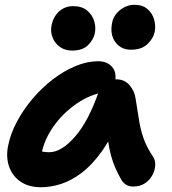

<svg xmlns="http://www.w3.org/2000/svg" viewBox="-20 -777 721 807"><path d="M152.4 10Q100.6 10 66.4 -13.5Q32.2 -37 18.4 -76.4Q4.6 -115.8 13.8 -163Q23.6 -214 51.1 -265.5Q78.6 -317 117.5 -362.7Q156.4 -408.4 202.6 -443.8Q248.8 -479.2 297.6 -499.4Q346.4 -519.6 392.6 -519.6Q429.8 -519.6 451 -495.9Q472.2 -472.2 462.8 -428Q460 -412.2 449.1 -403Q438.2 -393.8 423.6 -391Q358 -380.2 301.5 -341Q245 -301.8 206.2 -247.5Q167.4 -193.2 155.2 -134.2Q152.2 -116.6 151.8 -102.1Q151.4 -87.6 155.4 -65.6L107 -168.2Q128 -149.8 145.1 -143.5Q162.2 -137.2 187 -137.2Q238.2 -137.2 295.2 -202.4Q352.2 -267.6 395.4 -393Q404 -417.2 425.1 -430.4Q446.2 -443.6 468.4 -443.6Q503.6 -443.6 524.7 -418.8Q545.8 -394 549.8 -363.2Q557.8 -315.2 563.9 -274.9Q570 -234.6 582.8 -197.3Q595.6 -160 622.4 -119.8Q633 -105.2 632.5 -84Q632 -62.8 621 -41.8Q610 -20.8 589.7 -6.9Q569.4 7 540.4 7Q522.6 7 510.3 -0.5Q498 -8 490.6 -20.4Q476.4 -45 465.4 -69.9Q454.4 -94.8 446.5 -123.6Q438.6 -152.4 433.6 -189.2Q428.6 -226 425.6 -273.6L480.2 -278.2Q446.6 -194 406.2 -138.3Q365.8 -82.6 322.6 -50Q279.4 -17.4 236.1 -3.7Q192.8 10 152.4 10ZM529.8 -568Q488.4 -568 464.9 -600Q441.4 -632 451.2 -681.2Q457.8 -713.8 485.2 -735.3Q512.6 -756.8 545.6 -756.8Q578.8 -756.8 599.4 -739.3Q620 -721.8 627.6 -695.6Q635.2 -669.4 630.4 -643.6Q625 -616.4 600.4 -592.2Q575.8 -568 529.8 -568ZM283.2 -564.4Q253.6 -564.4 232.2 -579.4Q210.8 -594.4 201 -619.3Q191.2 -644.2 196.8 -671.4Q204.2 -707.2 228.6 -729.2Q253 -751.2 287.4 -751.2Q323.8 -751.2 345.6 -733.3Q367.4 -715.4 375.7 -689.1Q384 -662.8 378.4 -636.6Q372.6 -609.4 349.6 -586.9Q326.6 -564.4 283.2 -564.4Z"/></svg>

Font: Shantell Sans Light
Style: Italic
Weight: 300
Italic angle: -11°
Designer: Stephen Nixon, Anya Danilova, Shantell Martin
Foundry: Arrow Type
Version: Version 1.008;[ac192a2d6]